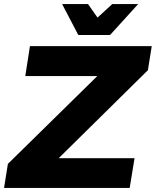

<svg xmlns="http://www.w3.org/2000/svg" viewBox="-35 -929 770 949"><path d="M606 0H-15L4 -119L446 -553H90L113 -701H715L696 -582L255 -147H630ZM509 -756H352L272 -909H400L447 -842L520 -909H648Z"/></svg>

Font: Argentum Novus
Style: Bold Italic
Weight: 700
Designer: Julieta Ulanovsky (font) & Cristiano Sobral (main changes)
Foundry: Julieta Ulanovsky (font) & Cristiano Sobral (main changes)
Version: Version 3.00;November 27, 2020;FontCreator 13.0.0.2655 64-bi